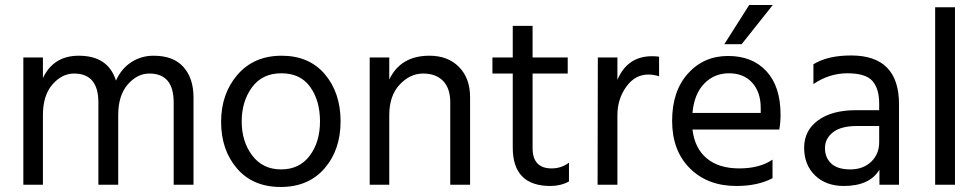

<svg xmlns="http://www.w3.org/2000/svg" viewBox="-20 -736 3902 765"><path d="M751 0H672V-328Q672 -443 575 -443Q527 -443 489 -399.5Q451 -356 451 -277V0H372V-328Q372 -443 275 -443Q227 -443 189 -399.5Q151 -356 151 -277V0H73V-507H151V-425Q193 -514 294 -514Q411 -514 442 -415Q464 -463 503.5 -488.5Q543 -514 592 -514Q671 -514 711 -469Q751 -424 751 -348Z M1101 -444Q1025 -444 984 -388Q943 -332 943 -252Q943 -172 985 -116.5Q1027 -61 1100 -61Q1173 -61 1214 -115.5Q1255 -170 1255 -252.5Q1255 -335 1216 -389.5Q1177 -444 1101 -444ZM1102 -514Q1212 -514 1274.5 -440Q1337 -366 1337 -252.5Q1337 -139 1273 -65Q1209 9 1098.5 9Q988 9 924.5 -64.5Q861 -138 861 -250.5Q861 -363 926.5 -438.5Q992 -514 1102 -514Z M1853 0H1774V-328Q1774 -384 1745.5 -413.5Q1717 -443 1665.5 -443Q1614 -443 1572.5 -399Q1531 -355 1531 -277V0H1453V-507H1531V-419Q1576 -514 1691 -514Q1765 -514 1809 -469Q1853 -424 1853 -349Z M2173 5Q2023 5 2023 -148V-443H1942V-507H2023V-633H2102V-507H2242V-443H2102V-146Q2102 -65 2178 -65Q2217 -65 2247 -88V-13Q2214 5 2173 5Z M2440 0H2361L2362 -507H2440V-418Q2480 -512 2578 -512Q2596 -512 2606 -510V-432Q2585 -439 2563 -439Q2510 -439 2475 -390Q2440 -341 2440 -277Z M2935 -560H2866L2965 -716H3059ZM2739 -286H3011V-306Q3011 -369 2977 -406.5Q2943 -444 2884.5 -444Q2826 -444 2786 -403Q2746 -362 2739 -286ZM2914 5Q2799 5 2728.5 -65.5Q2658 -136 2658 -254.5Q2658 -373 2721 -443Q2784 -513 2881 -513Q2978 -513 3034 -452Q3090 -391 3090 -279Q3090 -247 3085 -220H2739Q2748 -145 2796 -105Q2844 -65 2925.5 -65Q3007 -65 3058 -100V-26Q2999 5 2914 5Z M3342 5Q3271 5 3227.5 -37Q3184 -79 3184 -147.5Q3184 -216 3239.5 -256.5Q3295 -297 3391 -297H3483V-323Q3483 -383 3456 -413.5Q3429 -444 3356.5 -444Q3284 -444 3221 -401V-480Q3278 -515 3371 -515Q3562 -515 3562 -321V0H3484V-60Q3445 5 3342 5ZM3483 -169V-234H3395Q3331 -234 3299 -209Q3267 -184 3267 -146Q3267 -108 3292 -84.5Q3317 -61 3368 -61Q3419 -61 3451 -91.5Q3483 -122 3483 -169Z M3785 0H3706V-707H3785Z"/></svg>

Font: Hind Madurai
Style: Regular
Weight: 400
Designer: Jyotish Sonowal
Foundry: Indian Type Foundry
Version: Version 0.702;PS 1.0;hotconv 1.0.81;makeotf.lib2.5.63406